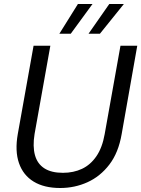

<svg xmlns="http://www.w3.org/2000/svg" viewBox="-20 -929 707 961"><path d="M281 12Q201 12 148.5 -20Q96 -52 75 -112.5Q54 -173 69 -258L148 -700H232L153 -258Q143 -196 155 -152.5Q167 -109 202 -86.5Q237 -64 295 -64Q348 -64 390.5 -84Q433 -104 462.5 -147Q492 -190 504 -258L583 -700H667L589 -258Q573 -165 527.5 -105.5Q482 -46 418 -17Q354 12 281 12ZM423 -760 527 -909H600L480 -760ZM277 -760 370 -909H443L334 -760Z"/></svg>

Font: DM Sans 16pt
Style: Italic
Weight: 400
Italic angle: -10°
Version: Version 4.004;gftools[0.9.30]